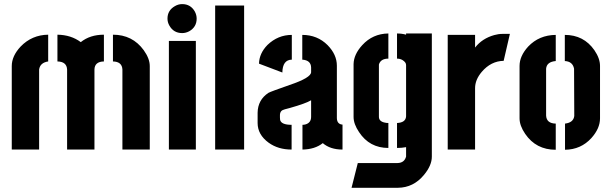

<svg xmlns="http://www.w3.org/2000/svg" viewBox="-20 -726 2970 932"><path d="M37.1 0V-405.3Q37.1 -454.1 80.1 -500Q134.8 -556.6 213.9 -557.6V-427.7Q174.8 -421.9 169.9 -388.7V0ZM258.8 -427.7V-557.6Q325.2 -556.6 372.1 -521.5Q417 -557.6 484.4 -557.6V-427.7Q439.5 -426.8 438.5 -388.7V0H305.7V-388.7Q303.7 -426.8 258.8 -427.7ZM528.3 -427.7V-557.6Q623 -557.6 677.7 -482.4Q707 -441.4 707 -405.3V0H574.2V-388.7Q572.3 -426.8 528.3 -427.7Z M793 -635.7Q793 -675.8 829.1 -696.3Q845.7 -706.1 864.3 -706.1Q905.3 -706.1 925.8 -669.9Q934.6 -653.3 934.6 -635.7Q934.6 -594.7 898.4 -574.2Q881.8 -565.4 864.3 -565.4Q822.3 -565.4 801.8 -602.5Q793 -618.2 793 -635.7ZM799.8 0V-527.3H930.7V0Z M1024.4 0V-699.2H1165V0Z M1230.5 -128.9Q1230.5 -72.3 1284.2 -33.2Q1330.1 0 1395.5 0V-120.1Q1345.7 -120.1 1339.8 -143.6Q1338.9 -149.4 1338.9 -155.3V-168.9Q1339.8 -185.5 1351.6 -191.4Q1356.4 -194.3 1387.7 -202.1Q1463.9 -223.6 1490.2 -239.3V-159.2Q1490.2 -129.9 1462.9 -122.1Q1456.1 -120.1 1448.2 -120.1V0Q1508.8 -1 1546.9 -31.2Q1583 0 1642.6 0V-121.1Q1616.2 -123 1615.2 -152.3V-407.2Q1615.2 -460.9 1570.3 -506.8Q1520.5 -556.6 1447.3 -556.6V-436.5Q1489.3 -433.6 1490.2 -398.4V-376Q1490.2 -348.6 1385.7 -313.5Q1295.9 -282.2 1283.2 -275.4Q1231.4 -241.2 1230.5 -178.7ZM1237.3 -417 1350.6 -374Q1351.6 -435.5 1396.5 -436.5V-556.6Q1329.1 -556.6 1278.3 -507.8Q1238.3 -466.8 1237.3 -417Z M1686.5 185.5 1716.8 65.4H1910.2Q1941.4 64.5 1950.2 37.1Q1951.2 35.2 1951.2 34.2V-11.7Q1930.7 -7.8 1907.2 -7.8V-128.9Q1949.2 -130.9 1951.2 -161.1V-410.2Q1951.2 -423.8 1933.6 -434.6Q1921.9 -441.4 1907.2 -441.4V-563.5Q1930.7 -563.5 1951.2 -557.6V-563.5H2076.2V34.2Q2076.2 77.1 2038.1 123Q1987.3 184.6 1912.1 185.5ZM1696.3 -158.2V-415Q1697.3 -461.9 1738.3 -506.8Q1789.1 -562.5 1865.2 -563.5V-441.4Q1830.1 -441.4 1820.3 -416Q1819.3 -413.1 1819.3 -412.1V-159.2Q1819.3 -136.7 1847.7 -130.9Q1855.5 -128.9 1865.2 -128.9V-7.8Q1773.4 -7.8 1722.7 -85Q1696.3 -124 1696.3 -158.2Z M2153.3 0V-556.6H2286.1V-495.1Q2320.3 -539.1 2378.9 -555.7Q2399.4 -561.5 2419.9 -561.5H2455.1L2424.8 -430.7Q2363.3 -429.7 2318.4 -377Q2286.1 -338.9 2286.1 -297.9V0Z M2502 -151.4V-406.2Q2502 -454.1 2543.9 -500Q2596.7 -555.7 2677.7 -556.6V-429.7Q2633.8 -425.8 2630.9 -392.6V-165Q2632.8 -127 2677.7 -126V1Q2582 1 2529.3 -76.2Q2502 -116.2 2502 -151.4ZM2722.7 1V-126Q2763.7 -130.9 2767.6 -163.1L2766.6 -392.6Q2759.8 -427.7 2721.7 -429.7V-556.6Q2813.5 -556.6 2865.2 -482.4Q2892.6 -442.4 2892.6 -406.2V-151.4Q2892.6 -102.5 2850.6 -55.7Q2799.8 0 2722.7 1Z"/></svg>

Font: Post No Bills Colombo ExtraBold
Style: Regular
Weight: 800
Designer: Kosala Senevirathne, Siva Puranthara, Lasantha Premarathna, Tharique Azeez
Foundry: Mooniak
Version: Version 1.220 ; ttfautohint (v1.6)